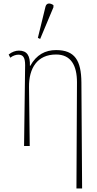

<svg xmlns="http://www.w3.org/2000/svg" viewBox="-20 -825 550 1085"><path d="M207 -605 282 -784V-796C265 -808 243 -811 237 -787L194 -611ZM412 240H444L440 -359C439 -483 403 -542 297 -542C236 -542 186 -516 151 -453H149C151 -510 133 -539 87 -539C68 -539 48 -532 29 -517L38 -499C55 -512 72 -516 84 -516C110 -516 122 -501 122 -457L116 0H148L144 -334C143 -439 190 -517 297 -517C381 -517 415 -455 415 -360Z"/></svg>

Font: Noto Serif SemiCondensed Thin
Style: Regular
Weight: 100
Width: 4
Designer: Monotype Design Team
Foundry: Monotype Imaging Inc.
Version: Version 2.015